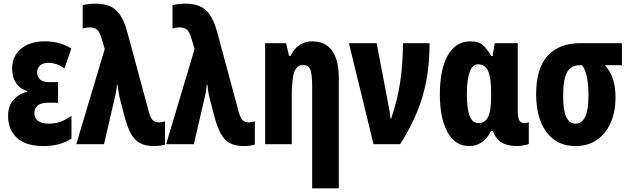

<svg xmlns="http://www.w3.org/2000/svg" viewBox="-20 -785 3432 1045"><path d="M218 10Q121 10 72.5 -34.5Q24 -79 24 -154Q24 -210 54.5 -243Q85 -276 128 -285V-290Q87 -302 66.5 -334.5Q46 -367 46 -411Q46 -479 94 -519.5Q142 -560 224 -560Q259 -560 293.5 -552.5Q328 -545 368 -521L331 -413Q308 -429 286.5 -436Q265 -443 245 -443Q213 -443 197.5 -428Q182 -413 182 -391Q182 -367 198 -352.5Q214 -338 247 -338H296V-226H246Q203 -226 185 -211Q167 -196 167 -170Q167 -141 187.5 -126.5Q208 -112 243 -112Q283 -112 310.5 -122.5Q338 -133 369 -155V-31Q333 -8 295.5 1Q258 10 218 10Z M817 10Q773 10 743 -5.5Q713 -21 693 -57Q673 -93 657 -154L631 -254Q627 -270 624.5 -287Q622 -304 620 -323H616Q615 -305 612.5 -290Q610 -275 607 -263L546 0H395L550 -518L534 -572Q523 -611 508.5 -623.5Q494 -636 468 -636Q458 -636 448.5 -634.5Q439 -633 430 -630V-757Q457 -764 497 -765Q571 -766 610.5 -730.5Q650 -695 673 -610L791 -173Q800 -142 812 -130.5Q824 -119 844 -119Q863 -119 878 -125V2Q851 10 817 10Z M1306 10Q1262 10 1232 -5.5Q1202 -21 1182 -57Q1162 -93 1146 -154L1120 -254Q1116 -270 1113.5 -287Q1111 -304 1109 -323H1105Q1104 -305 1101.5 -290Q1099 -275 1096 -263L1035 0H884L1039 -518L1023 -572Q1012 -611 997.5 -623.5Q983 -636 957 -636Q947 -636 937.5 -634.5Q928 -633 919 -630V-757Q946 -764 986 -765Q1060 -766 1099.5 -730.5Q1139 -695 1162 -610L1280 -173Q1289 -142 1301 -130.5Q1313 -119 1333 -119Q1352 -119 1367 -125V2Q1340 10 1306 10Z M1679 240V-317Q1679 -373 1670.5 -402Q1662 -431 1630 -431Q1595 -431 1581.5 -392.5Q1568 -354 1568 -258V0H1423V-550H1537L1553 -481H1562Q1580 -520 1610.5 -540Q1641 -560 1678 -560Q1752 -560 1788 -508.5Q1824 -457 1824 -361V240Z M2013 0 1879 -550H2030L2093 -220Q2097 -198 2100.5 -178.5Q2104 -159 2105 -140H2109Q2143 -238 2158 -337.5Q2173 -437 2173 -550H2318Q2318 -442 2301 -349.5Q2284 -257 2248.5 -172Q2213 -87 2158 0Z M2533 10Q2458 10 2416 -65.5Q2374 -141 2374 -272Q2374 -407 2417 -483.5Q2460 -560 2541 -560Q2587 -560 2611 -537Q2635 -514 2653 -480H2661L2673 -550H2798V-177Q2798 -115 2832 -115Q2847 -115 2858 -120V-2Q2855 1 2843 3.5Q2831 6 2818.5 8Q2806 10 2798 10Q2743 10 2711 -9Q2679 -28 2662 -72H2653Q2632 -32 2602.5 -11Q2573 10 2533 10ZM2585 -115Q2619 -115 2636 -147.5Q2653 -180 2653 -261V-278Q2653 -362 2636.5 -398.5Q2620 -435 2582 -435Q2551 -435 2536 -392.5Q2521 -350 2521 -271Q2521 -191 2536.5 -153Q2552 -115 2585 -115Z M3113 10Q3043 10 2995 -25.5Q2947 -61 2922.5 -124.5Q2898 -188 2898 -271Q2898 -414 2961 -482Q3024 -550 3138 -550H3365V-430H3273Q3303 -397 3316.5 -353Q3330 -309 3330 -256Q3330 -176 3303.5 -116.5Q3277 -57 3228.5 -23.5Q3180 10 3113 10ZM3112 -112Q3183 -112 3183 -264Q3183 -316 3175.5 -360Q3168 -404 3148 -430H3135Q3087 -430 3066 -391Q3045 -352 3045 -264Q3045 -184 3062 -148Q3079 -112 3112 -112Z"/></svg>

Font: Noto Sans ExtraCondensed ExtraBold
Style: Regular
Weight: 800
Width: 2
Designer: Monotype Design Team
Foundry: Monotype Imaging Inc.
Version: Version 2.013; ttfautohint (v1.8.4.7-5d5b)